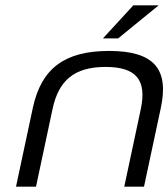

<svg xmlns="http://www.w3.org/2000/svg" viewBox="-20 -700 631 720"><path d="M103 -295 40 0H115L177 -291C200 -399 259 -449 376 -449C491 -449 531 -400 508 -291L446 0H520L583 -295C614 -439 560 -509 389 -509C224 -509 135 -445 103 -295ZM366 -556H423L575 -680H480Z"/></svg>

Font: LT Wave Light
Style: Italic
Weight: 300
Designer: Daniel Lyons
Version: Version 2.5 (Glyphs App)